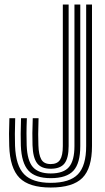

<svg xmlns="http://www.w3.org/2000/svg" viewBox="-20 -820 466 849"><path d="M204.2 9.2Q108.5 9.2 66.2 -33.6Q24 -76.5 20.8 -174.5Q19.8 -200.8 19.9 -228.8Q20 -256.8 21.5 -297.2H47.2Q45.8 -254.8 45.8 -227.6Q45.8 -200.5 46.5 -175.2Q49.8 -87.2 86.8 -49.4Q123.8 -11.5 204.2 -11.5Q288.2 -11.5 324.6 -49.4Q361 -87.2 361 -174.5V-800H386.8V-174.5Q386.8 -76 344.4 -33.4Q302 9.2 204.2 9.2ZM204.2 -32.2Q136.2 -32.2 105.6 -65.9Q75 -99.5 72.2 -176Q71.5 -201 71.5 -227.8Q71.5 -254.5 73 -297.2H98.8Q97.2 -258.2 97.2 -230.2Q97.2 -202.2 98 -176.8Q100.5 -110.2 125.1 -81.6Q149.8 -53 204.2 -53Q261.2 -53 285.2 -81.6Q309.2 -110.2 309.2 -174.2V-800H335V-174.5Q335 -98.2 304.8 -65.2Q274.5 -32.2 204.2 -32.2ZM204.2 -73.8Q162.5 -73.8 144 -98.2Q125.5 -122.8 123.8 -177.8Q123 -204.2 123.1 -231Q123.2 -257.8 124.8 -297.2H150.5Q148.8 -251 148.9 -226.8Q149 -202.5 149.8 -177.8Q151 -136.2 162.5 -115.4Q174 -94.5 204.2 -94.5Q233.5 -94.5 245.6 -113.5Q257.8 -132.5 257.8 -174.2V-800H283.5V-174.2Q283.5 -121.2 265.4 -97.5Q247.2 -73.8 204.2 -73.8Z"/></svg>

Font: Big Shoulders Inline Display ExtraBold
Style: Regular
Weight: 800
Designer: Patric King
Foundry: XO Type Co
Version: Version 1.000